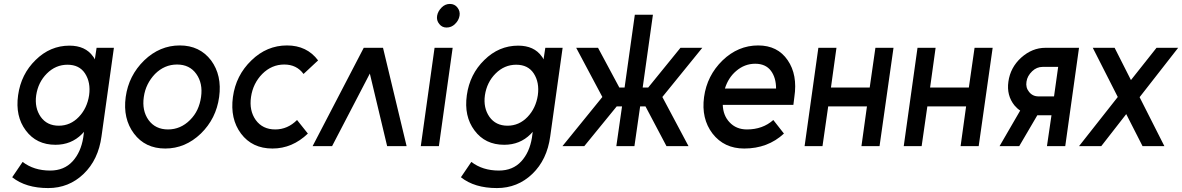

<svg xmlns="http://www.w3.org/2000/svg" viewBox="-20 -743 6009 976"><path d="M323 -414Q383 -414 412 -370Q442 -324 433 -259Q423 -193 381 -149Q338 -104 279 -104Q219 -104 187 -149Q155 -195 164 -259Q174 -325 218 -369Q263 -414 323 -414ZM333 -511Q235 -511 161 -438Q87 -366 72 -259Q57 -152 111 -80Q165 -7 262 -7Q342 -7 396 -61Q399 -64 401.5 -67Q404 -70 407 -73L403 -43Q391 31 349 77Q306 124 235 124Q152 124 95 80L42 158Q111 213 225 213Q330 213 405 141Q480 69 496 -50L559 -500H471L462 -441Q460 -445 458 -449Q456 -453 453 -456Q414 -511 333 -511Z M894 -512Q792 -512 713 -436Q634 -359 619 -250Q604 -140 661 -64Q718 12 820 12Q922 12 1001 -64Q1079 -140 1094 -250Q1109 -360 1053 -436Q995 -512 894 -512ZM880 -415Q944 -415 978 -367Q1012 -319 1002 -250Q997 -215 983.5 -186Q970 -157 946 -133Q898 -85 834 -85Q770 -85 735 -133Q701 -181 711 -250Q716 -285 730.5 -314Q745 -343 768 -367Q816 -415 880 -415Z M1439 -512Q1336 -512 1258 -436Q1179 -360 1164 -250Q1149 -139 1205 -64Q1262 12 1365 12Q1466 12 1545 -64L1490 -133Q1442 -85 1379 -85Q1315 -85 1280 -133Q1246 -181 1256 -250Q1266 -319 1313 -367Q1361 -415 1425 -415Q1488 -415 1523 -367L1597 -436Q1540 -512 1439 -512Z M1569 0 1829 -500H1927L2047 0H1948L1860 -369L1668 0Z M2316 -663Q2320 -686 2305 -705Q2291 -723 2267 -723Q2243 -723 2225 -705Q2206 -686 2202 -663Q2198 -639 2213 -621Q2227 -603 2250 -603Q2275 -603 2293 -621Q2312 -639 2316 -663ZM2119 0H2211L2281 -500H2189Z M2604 -414Q2664 -414 2693 -370Q2723 -324 2714 -259Q2704 -193 2662 -149Q2619 -104 2560 -104Q2500 -104 2468 -149Q2436 -195 2445 -259Q2455 -325 2499 -369Q2544 -414 2604 -414ZM2614 -511Q2516 -511 2442 -438Q2368 -366 2353 -259Q2338 -152 2392 -80Q2446 -7 2543 -7Q2623 -7 2677 -61Q2680 -64 2682.5 -67Q2685 -70 2688 -73L2684 -43Q2672 31 2630 77Q2587 124 2516 124Q2433 124 2376 80L2323 158Q2392 213 2506 213Q2611 213 2686 141Q2761 69 2777 -50L2840 -500H2752L2743 -441Q2741 -445 2739 -449Q2737 -453 2734 -456Q2695 -511 2614 -511Z M2909 -500 3042 -250 2839 0H2950L3154 -250L3020 -500ZM3550 -500H3439L3236 -250L3368 0H3480L3347 -250ZM3207 -668 3155 -298H3068L3054 -202H3142L3113 0H3205L3234 -202H3322L3335 -298H3247L3299 -668Z M4013 -210 4018 -250Q4035 -363 3984 -437Q3933 -512 3834 -512Q3732 -512 3653 -436Q3574 -359 3559 -250Q3544 -140 3602 -64Q3661 12 3763 12Q3883 12 3965 -64L3911 -133Q3857 -85 3777 -85Q3722 -85 3688 -122Q3672 -139 3663.5 -161Q3655 -183 3654 -210ZM3819 -419Q3872 -419 3899 -383Q3925 -348 3925 -293H3665Q3682 -348 3722 -382Q3765 -419 3819 -419Z M4070 0H4161L4190 -202H4387L4359 0H4451L4522 -500H4430L4401 -298H4204L4232 -500H4140Z M4574 0H4665L4694 -202H4891L4863 0H4955L5026 -500H4934L4905 -298H4708L4736 -500H4644Z M5166 -181 5061 0H5161L5253 -157Q5255 -157 5256.5 -157Q5258 -157 5260 -157H5325L5302 0H5395L5465 -500H5294Q5227 -500 5171 -450Q5116 -400 5106 -328Q5096 -258 5137 -207Q5144 -199 5151 -192.5Q5158 -186 5166 -181ZM5359 -403 5338 -253H5259Q5229 -253 5211 -276Q5193 -298 5198 -328Q5202 -357 5227 -381Q5250 -403 5280 -403Z M5705 -163 5788 0H5899L5773 -249L5969 -500H5859L5729 -336L5646 -500H5535L5662 -250L5465 0H5578Z"/></svg>

Font: Unageo
Style: Medium-Italic
Weight: 500
Designer: Richard Sepsi
Foundry: Richard Sepsi
Version: Version 2.000